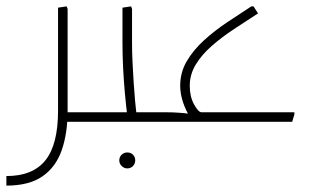

<svg xmlns="http://www.w3.org/2000/svg" viewBox="-20 -382 1013 602"><path d="M188 0V-30H278V0ZM278 0V-30Q290 -30 294 -26Q298 -22 298 -15Q298 -8 294 -4Q290 0 278 0ZM0 200V170Q83 170 122.5 120.5Q162 71 162 -35V-358L189 -362L192 -354V-35Q192 36 173.5 89Q155 142 113 171Q71 200 0 200Z M379 146Q369 146 361.5 138.5Q354 131 354 121Q354 110 361.5 103Q369 96 379 96Q390 96 397 103Q404 110 404 121Q404 131 397 138.5Q390 146 379 146Z M373 0V-30H480V0ZM480 0V-30Q492 -30 496 -26Q500 -22 500 -15Q500 -8 496 -4Q492 0 480 0ZM381 0 379 -20Q375 -52 371.5 -90.5Q368 -129 366 -169.5Q364 -210 364 -247V-358L391 -362L394 -354V-247Q394 -218 395.5 -187Q397 -156 399 -125Q401 -94 403.5 -66Q406 -38 409 -14L394 0ZM278 0V-30H384V0ZM278 0Q268 0 263 -5Q258 -10 258 -15Q258 -21 263 -25.5Q268 -30 278 -30Z M578 -10Q545 -65 545 -113Q545 -155 565.5 -190Q586 -225 619.5 -255.5Q653 -286 692 -312Q731 -338 768 -362H775L789 -340Q752 -316 714 -291Q676 -266 644.5 -238.5Q613 -211 594 -180Q575 -149 575 -113Q575 -79 588.5 -54.5Q602 -30 612 -30ZM480 0V-30H501Q522 -30 542 -28.5Q562 -27 575 -25Q588 -23 588 -23L594 -30H903V-23L896 0ZM480 0Q470 0 465 -5Q460 -10 460 -15Q460 -21 465 -25.5Q470 -30 480 -30Z"/></svg>

Font: Fustat ExtraLight
Style: Regular
Weight: 250
Designer: Mohamed Gaber, Khaled Hosny, Laura Garcia Mut
Foundry: Kief Type Foundry, Alif Type Foundry, Hard Type Foundry
Version: Version 1.007